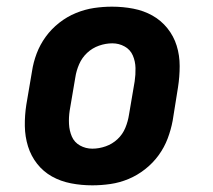

<svg xmlns="http://www.w3.org/2000/svg" viewBox="-20 -548 640 576"><path d="M257 8Q224 8 193 2Q162 -4 136 -18.5Q110 -33 91.5 -56.5Q73 -80 64 -109Q55 -138 54.5 -170Q54 -202 59 -234L76 -334Q80 -361 90 -387.5Q100 -414 117 -437.5Q134 -461 157.5 -479.5Q181 -498 208 -509Q235 -520 262 -524Q289 -528 316 -528Q349 -528 380 -522Q411 -516 437 -501.5Q463 -487 482 -463.5Q501 -440 510 -411Q519 -382 519 -350Q519 -318 514 -286L498 -186Q493 -159 483 -132.5Q473 -106 456 -82.5Q439 -59 415.5 -40.5Q392 -22 365.5 -11Q339 0 311.5 4Q284 8 257 8ZM257 -102Q277 -102 297 -109Q317 -116 332.5 -130.5Q348 -145 356 -164.5Q364 -184 367 -204L384 -304Q387 -324 386.5 -344Q386 -364 378.5 -381.5Q371 -399 354 -408.5Q337 -418 317 -418Q297 -418 277 -411Q257 -404 241.5 -389.5Q226 -375 217.5 -355.5Q209 -336 206 -316L189 -216Q186 -196 187 -176Q188 -156 195.5 -138.5Q203 -121 220 -111.5Q237 -102 257 -102Z"/></svg>

Font: Iosevka HT Extrabold Extended
Style: Italic
Weight: 800
Width: 7
Italic angle: -9°
Monospace: yes
Designer: Belleve Invis
Foundry: Belleve Invis
Version: Version 32.3.0; ttfautohint (v1.8.4)